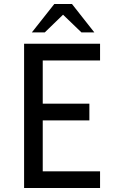

<svg xmlns="http://www.w3.org/2000/svg" viewBox="-20 -945 587 965"><path d="M341.8 -924.8 454.1 -782.2H389.2L296.9 -871.1L205.1 -782.2H140.1L252.9 -924.8ZM482.9 -641.1H194.8V-423.8H429.2V-339.8H194.8V-84H482.9V0H101.1V-725.1H482.9Z"/></svg>

Font: Stilu
Style: Regular
Weight: 400
Designer: Genilson Lima Santos
Foundry: Genilson Lima Santos
Version: Version 1.200;PS 001.200;hotconv 1.0.88;makeotf.lib2.5.64775